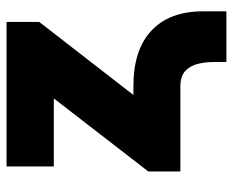

<svg xmlns="http://www.w3.org/2000/svg" viewBox="-84 -502 730 603"><g transform="rotate(-90 281.5 -201.0)"><path d="M387.7 144.5V102.5Q387.7 80.1 382.3 56.4Q377 32.7 360.6 16.4Q344.2 0 310.5 0H43.9V-100.6L273.4 -397.5H59.6V-545.9H513.7V-443.4L284.2 -147.5H310.5Q424.8 -147.9 485.6 -91.6Q546.4 -35.2 546.9 69.3V144.5Z"/></g></svg>

Font: Inter Tight Black
Style: Regular
Weight: 900
Designer: Rasmus Andersson
Foundry: rsms
Version: Version 3.004; ttfautohint (v1.8.4.7-5d5b)